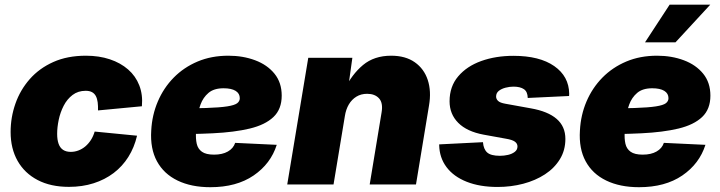

<svg xmlns="http://www.w3.org/2000/svg" viewBox="-20 -780 3045 812"><path d="M271.5 10.3Q194.3 10.3 139.2 -18.6Q84 -47.4 54.4 -99.6Q24.9 -151.9 24.9 -221.7Q24.9 -283.7 45.2 -341.6Q65.4 -399.4 105.7 -445.3Q146 -491.2 205.6 -517.8Q265.1 -544.4 343.3 -544.4Q398.9 -544.4 444.3 -529.3Q489.7 -514.2 521.7 -486.3Q553.7 -458.5 569.1 -418.9Q584.5 -379.4 580.1 -330.6L394.5 -313Q395 -332 393.1 -347.4Q391.1 -362.8 385.3 -373.8Q379.4 -384.8 368.9 -390.4Q358.4 -396 342.3 -396Q310.1 -396 286.9 -378.4Q263.7 -360.8 249.3 -332.8Q234.9 -304.7 228.3 -273.2Q221.7 -241.7 221.7 -213.9Q221.7 -189 227.8 -171.9Q233.9 -154.8 246.8 -146.2Q259.8 -137.7 279.3 -137.7Q295.9 -137.7 311.5 -143.6Q327.1 -149.4 340.6 -160.6Q354 -171.9 364.3 -187.7Q374.5 -203.6 380.4 -223.6L559.6 -206.1Q547.9 -156.2 522.9 -116.5Q498 -76.7 460.7 -48.3Q423.3 -20 375.7 -4.9Q328.1 10.3 271.5 10.3Z M869.6 11.7Q789.1 11.7 731 -16.4Q672.9 -44.4 643.8 -97.9Q614.7 -151.4 619.6 -228Q623 -293.5 647.5 -350.8Q671.9 -408.2 714.6 -451.7Q757.3 -495.1 815.7 -519.8Q874 -544.4 945.8 -544.4Q1007.8 -544.4 1059.1 -525.1Q1110.4 -505.9 1140.9 -468.3Q1171.4 -430.7 1171.4 -375.5Q1171.4 -318.4 1136.5 -285.2Q1101.6 -252 1036.4 -236.3Q971.2 -220.7 880.1 -216.3Q789.1 -211.9 676.3 -211.9L694.3 -321.3Q791 -321.3 850.3 -323.2Q909.7 -325.2 940.9 -330.1Q972.2 -335 983.2 -343.5Q994.1 -352.1 994.1 -364.7Q994.1 -384.8 976.3 -395.8Q958.5 -406.7 925.3 -406.7Q884.8 -406.7 861.8 -387.2Q838.9 -367.7 828.1 -338.1Q817.4 -308.6 814 -277.3Q810.5 -246.1 809.1 -222.7Q807.1 -193.8 812 -172.1Q816.9 -150.4 834 -138.2Q851.1 -126 885.3 -126Q920.4 -126 943.6 -139.2Q966.8 -152.3 974.6 -175.8L1150.4 -167.5Q1125 -87.4 1052.5 -37.8Q980 11.7 869.6 11.7Z M1438.5 -289.1 1390.6 0H1194.8L1283.7 -535.6H1470.2L1450.7 -395.5L1437 -401.4Q1467.8 -465.3 1515.1 -504.9Q1562.5 -544.4 1634.3 -544.4Q1694.8 -544.4 1734.1 -516.8Q1773.4 -489.3 1789.1 -441.7Q1804.7 -394 1794.4 -334L1739.3 0H1543.5L1593.8 -304.7Q1600.6 -344.7 1583 -364Q1565.4 -383.3 1532.7 -383.3Q1506.8 -383.3 1487.3 -371.3Q1467.8 -359.4 1455.3 -338.4Q1442.9 -317.4 1438.5 -289.1Z M2084.5 10.7Q2009.3 10.7 1953.9 -11.2Q1898.4 -33.2 1868.4 -73.2Q1838.4 -113.3 1837.4 -166.5Q1837.4 -167.5 1837.4 -168.2Q1837.4 -168.9 1837.4 -169.4L2022.5 -178.7Q2024.9 -148.9 2040.5 -135Q2056.2 -121.1 2094.2 -121.1Q2111.8 -121.1 2128.7 -125Q2145.5 -128.9 2157 -137.7Q2168.5 -146.5 2168.5 -160.6Q2168.5 -172.9 2157.5 -180.9Q2146.5 -189 2119.6 -193.4L2025.9 -210.4Q1954.6 -223.6 1918 -260.5Q1881.3 -297.4 1881.3 -351.6Q1881.3 -414.1 1917.7 -457Q1954.1 -500 2015.4 -522Q2076.7 -543.9 2151.4 -543.9Q2261.7 -543.9 2324 -500.5Q2386.2 -457 2387.2 -383.8Q2387.2 -381.8 2387 -379.2Q2386.7 -376.5 2386.7 -374L2211.9 -365.7Q2211.4 -392.1 2195.8 -402.8Q2180.2 -413.6 2151.4 -413.6Q2135.3 -413.6 2118.2 -409.2Q2101.1 -404.8 2089.6 -395.8Q2078.1 -386.7 2078.1 -371.6Q2078.1 -361.3 2086.4 -353.3Q2094.7 -345.2 2117.2 -341.3L2225.1 -321.8Q2297.4 -309.1 2334.2 -277.1Q2371.1 -245.1 2371.1 -192.4Q2371.1 -144.5 2347.9 -106.7Q2324.7 -68.8 2284.7 -42.7Q2244.6 -16.6 2192.9 -2.9Q2141.1 10.7 2084.5 10.7Z M2682.6 11.7Q2602.1 11.7 2543.9 -16.4Q2485.8 -44.4 2456.8 -97.9Q2427.7 -151.4 2432.6 -228Q2436 -293.5 2460.4 -350.8Q2484.9 -408.2 2527.6 -451.7Q2570.3 -495.1 2628.7 -519.8Q2687 -544.4 2758.8 -544.4Q2820.8 -544.4 2872.1 -525.1Q2923.3 -505.9 2953.9 -468.3Q2984.4 -430.7 2984.4 -375.5Q2984.4 -318.4 2949.5 -285.2Q2914.6 -252 2849.4 -236.3Q2784.2 -220.7 2693.1 -216.3Q2602.1 -211.9 2489.3 -211.9L2507.3 -321.3Q2604 -321.3 2663.3 -323.2Q2722.7 -325.2 2753.9 -330.1Q2785.2 -335 2796.1 -343.5Q2807.1 -352.1 2807.1 -364.7Q2807.1 -384.8 2789.3 -395.8Q2771.5 -406.7 2738.3 -406.7Q2697.8 -406.7 2674.8 -387.2Q2651.9 -367.7 2641.1 -338.1Q2630.4 -308.6 2627 -277.3Q2623.5 -246.1 2622.1 -222.7Q2620.1 -193.8 2625 -172.1Q2629.9 -150.4 2647 -138.2Q2664.1 -126 2698.2 -126Q2733.4 -126 2756.6 -139.2Q2779.8 -152.3 2787.6 -175.8L2963.4 -167.5Q2938 -87.4 2865.5 -37.8Q2793 11.7 2682.6 11.7ZM2708 -601.1 2812 -760.3H2983.9L2836.9 -601.1Z"/></svg>

Font: Inter 20pt Black
Style: Italic
Weight: 900
Italic angle: -9.3988°
Version: Version 4.001;git-66647c0bb